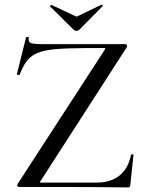

<svg xmlns="http://www.w3.org/2000/svg" viewBox="-20 -818 638 840"><path d="M57 -13 438 -600Q441 -605 440.5 -606.5Q440 -608 433 -608Q347 -608 288 -606.5Q229 -605 191.5 -599Q154 -593 131 -580Q108 -567 93.5 -546Q79 -525 66 -491Q65 -489 59 -490Q53 -491 54 -494L94 -655Q95 -657 101 -656Q107 -655 106 -653Q103 -635 114 -630Q125 -625 163 -625Q223 -625 310 -625Q397 -625 528 -625Q533 -625 535 -620.5Q537 -616 535 -612L158 -27Q154 -22 155 -20.5Q156 -19 163 -19Q241 -19 302.5 -19Q364 -19 401 -19Q444 -19 475 -33Q506 -47 526 -74.5Q546 -102 553 -140Q554 -143 559 -143Q564 -143 564 -140L550 -8Q550 -5 548 -1.5Q546 2 541 2Q467 1 384.5 0.5Q302 0 219.5 0Q137 0 62 0Q58 0 56 -4.5Q54 -9 57 -13ZM303 -687 200 -789Q198 -792 201.5 -795Q205 -798 206 -796L315 -745L423 -797Q425 -799 428 -795.5Q431 -792 428 -790L326 -687Q322 -683 315 -683Q308 -683 303 -687Z"/></svg>

Font: Cormorant Light Medium
Style: Regular
Weight: 500
Version: Version 4.000